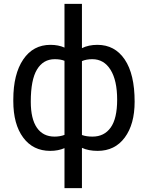

<svg xmlns="http://www.w3.org/2000/svg" viewBox="-20 -770 765 993"><path d="M48.8 -254.4Q48.8 -386.7 100.1 -462.4Q151.4 -538.1 240.7 -538.1Q282.2 -538.1 313.5 -523.9V-750H403.8V-521Q438 -538.1 483.9 -538.1Q573.7 -538.1 625 -462.4Q676.3 -386.7 676.3 -244.1Q676.3 -127.4 625.2 -58.6Q574.2 10.3 484.9 10.3Q437.5 10.3 403.8 -5.4V203.1H313.5V-3.9Q281.2 10.3 239.7 10.3Q150.9 10.3 99.9 -58.6Q48.8 -127.4 48.8 -247.1ZM585.9 -254.4Q585.9 -354 551.8 -408.9Q517.6 -463.9 457.5 -463.9Q426.8 -463.9 403.8 -454.1V-71.8Q425.8 -63.5 458.5 -63.5Q519 -63.5 552.5 -110.4Q585.9 -157.2 585.9 -254.4ZM139.2 -244.1Q139.2 -155.3 170.9 -109.4Q202.6 -63.5 262.2 -63.5Q290.5 -63.5 313.5 -72.3V-455.6Q293 -463.9 263.2 -463.9Q203.6 -463.9 171.4 -410.6Q139.2 -357.4 139.2 -244.1Z"/></svg>

Font: Roboto
Style: Regular
Weight: 400
Designer: Google
Version: Version 2.134; 2016; ttfautohint (v1.6)